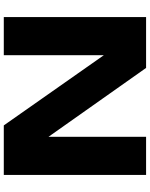

<svg xmlns="http://www.w3.org/2000/svg" viewBox="91 -881 790 1012"><g transform="rotate(90 486.0 -375.0)"><path d="M765 -145 701 -132V-750H902V0H641L208 -617L271 -630V0H70V-750H338Z"/></g></svg>

Font: Unbounded
Style: Bold
Weight: 700
Designer: Luke Prowse, Jean-Baptiste Morizot, Fátima Lázaro, Florian Runge
Foundry: NaN
Version: Version 1.700